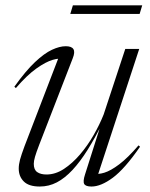

<svg xmlns="http://www.w3.org/2000/svg" viewBox="-20 -672 549 702"><path d="M291 -34.5 349 -217 356.5 -226Q328 -168.5 300.5 -124.5Q273 -80.5 245 -50.5Q217 -20.5 187.8 -5.2Q158.5 10 125.5 10Q85.5 10 67 -8.5Q48.5 -27 48.5 -55.5Q48.5 -70.5 53.2 -88.2Q58 -106 69.5 -137L199 -474L211.5 -455.5Q198 -460.5 172.8 -453.2Q147.5 -446 113 -421.5Q78.5 -397 38 -350L32.5 -355Q74 -413 108 -445Q142 -477 170 -490Q198 -503 220.5 -503Q242 -503 248.5 -492.2Q255 -481.5 246 -459L123.5 -143Q112.5 -114.5 108 -98.8Q103.5 -83 103.5 -73Q103.5 -51.5 116 -42.8Q128.5 -34 150 -34Q182.5 -34 213.5 -54.2Q244.5 -74.5 272.5 -107.2Q300.5 -140 322.5 -178.5Q344.5 -217 359 -253.5L438 -493H489L333.5 -19L322 -37.5Q338 -33.5 361.2 -40.5Q384.5 -47.5 416 -71.2Q447.5 -95 486.5 -140.5L492 -135.5Q436 -54.5 392.5 -22.2Q349 10 314.5 10Q293.5 10 288 0.8Q282.5 -8.5 291 -34.5ZM237 -621 246.5 -652.5H500L490.5 -621Z"/></svg>

Font: Newsreader 60pt Light
Style: Italic
Weight: 300
Italic angle: -17°
Designer: Hugues Gentile
Foundry: Production Type
Version: Version 1.003